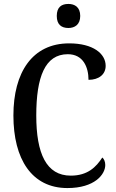

<svg xmlns="http://www.w3.org/2000/svg" viewBox="-20 -944 588 974"><path d="M327 -802C359 -802 387 -819 387 -863C387 -908 359 -924 327 -924C292 -924 268 -908 268 -863C268 -819 292 -802 327 -802ZM322 10C460 10 514 -59 514 -107C514 -123 508 -138 499 -145C468 -97 425 -53 339 -53C215 -53 164 -165 164 -358C164 -553 208 -669 324 -669C402 -669 429 -603 429 -539C482 -539 516 -567 516 -610C516 -672 452 -724 331 -724C144 -724 48 -577 48 -358C48 -137 141 10 322 10Z"/></svg>

Font: Noto Serif Bengali Condensed Medium
Style: Regular
Weight: 500
Width: 3
Designer: Juan Bruce, Universal Thirst, Indian Type Foundry and the Monotype Design Team.
Foundry: Monotype Imaging Inc.
Version: Version 2.003